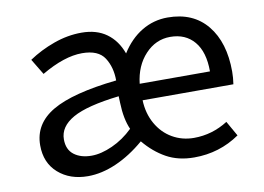

<svg xmlns="http://www.w3.org/2000/svg" viewBox="-65 -646 1038 756"><g transform="rotate(-10 454.0 -267.5)"><path d="M65 -139Q65 -225 146 -272.5Q227 -320 404 -339Q404 -392 379.5 -430Q355 -468 290 -468Q219 -468 127 -414L89 -477Q135 -508 190.5 -528Q246 -548 302 -548Q362 -548 402 -519Q442 -490 461 -437Q495 -491 542.5 -519.5Q590 -548 646 -548Q748 -548 804 -479.5Q860 -411 860 -294Q860 -270 856 -244H493Q495 -191 518.5 -149.5Q542 -108 581 -85.5Q620 -63 667 -63Q740 -63 803 -103L837 -43Q756 13 655 13Q591 13 543.5 -13.5Q496 -40 458 -86Q402 -38 343.5 -12.5Q285 13 230 13Q158 13 111.5 -28Q65 -69 65 -139ZM425 -142Q406 -184 404 -250L403 -276Q274 -261 217.5 -229Q161 -197 161 -146Q161 -105 188 -84.5Q215 -64 258 -64Q296 -64 341.5 -84.5Q387 -105 425 -142ZM643 -471Q585 -471 543 -426Q501 -381 493 -310H774Q774 -388 739 -429.5Q704 -471 643 -471Z"/></g></svg>

Font: Nebula Sans Medium
Style: Regular
Weight: 500
Designer: Paul D. Hunt for Adobe (as Source Sans)
Foundry: Nebula Entertainment & Broadcasting LLC
Version: Version 1.010